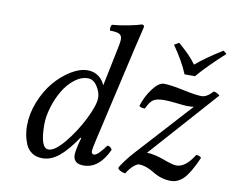

<svg xmlns="http://www.w3.org/2000/svg" viewBox="-78 -799 1111 912"><g transform="rotate(10 478.0 -343.0)"><path d="M161.1 -149.9Q161.1 -36.1 201.2 -36.1Q231.4 -36.1 277.6 -92Q323.7 -147.9 357.4 -215.8Q391.1 -283.7 391.1 -318.8Q391.1 -345.2 372.8 -373.5Q354.5 -401.9 328.1 -401.9Q294.9 -401.9 263.4 -377.2Q231.9 -352.5 210 -315.2Q188 -277.8 174.6 -233.4Q161.1 -189 161.1 -149.9ZM81.1 -129.9Q81.1 -187.5 104 -245.4Q127 -303.2 162.1 -345Q197.3 -386.7 239.7 -412.8Q282.2 -439 319.8 -439Q350.1 -439 372.1 -423.1Q394 -407.2 403.8 -382.8H404.8L441.9 -563Q449.2 -595.7 449.2 -610.8Q449.2 -629.9 435.8 -636.5Q422.4 -643.1 391.1 -643.1Q386.7 -657.2 395 -671.9Q425.8 -673.8 470.5 -682.4Q515.1 -690.9 535.2 -698.2Q546.9 -698.2 546.9 -688Q540.5 -662.6 522 -583L416 -120.1Q405.8 -75.7 405.8 -64Q405.8 -56.2 409.9 -53Q414.1 -49.8 418 -49.8Q435.5 -49.8 474.1 -103Q488.3 -103 497.1 -86.9Q453.1 9.8 377.9 9.8Q328.1 9.8 328.1 -34.2Q328.1 -49.8 337.9 -89.8L345.2 -116.2L341.8 -118.2Q295.9 -50.8 258.1 -20.5Q220.2 9.8 179.2 9.8Q149.4 9.8 128.7 -4.4Q107.9 -18.6 98.4 -41.7Q88.9 -64.9 85 -86.2Q81.1 -107.4 81.1 -129.9ZM543 -6.8Q545.9 -16.6 566.4 -43.9Q586.9 -71.3 605 -90.8L846.2 -356Q836.4 -354 814 -354Q801.8 -354 764.2 -358.4Q726.6 -362.8 702.1 -362.8Q667 -362.8 650.4 -352.1Q633.8 -341.3 618.2 -307.1Q598.6 -307.1 590.8 -314.9Q604.5 -361.3 633.5 -400.1Q662.6 -439 688 -439Q720.2 -439 782.7 -425.5Q845.2 -412.1 873 -412.1Q898.4 -412.1 926.8 -443.8Q933.6 -443.8 943.6 -438.5Q953.6 -433.1 956.1 -429.2L665 -102.1Q699.7 -102.1 747.1 -84.5Q794.4 -66.9 812 -66.9Q856.9 -66.9 897 -132.8Q913.6 -132.8 921.9 -123Q888.2 -45.9 860.6 -18.1Q833 9.8 798.8 9.8Q753.9 9.8 712.9 -15.1Q671.4 -41 637.2 -41Q628.4 -41 611.8 -27.1Q595.2 -13.2 580.1 12.2Q552.2 8.3 543 -6.8ZM826.2 -500H775.9Q751.5 -559.6 702.1 -629.9L725.1 -643.1Q755.4 -616.7 774.9 -597.2Q794.4 -577.6 812 -553.2Q858.9 -593.3 939 -643.1L955.1 -629.9Q874 -556.2 826.2 -500Z"/></g></svg>

Font: Common Serif
Style: Italic
Weight: 400
Italic angle: -12°
Designer: Philipp H. Poll, Khaled Hosny
Foundry: Stefan Peev, Context Ltd.
Version: Version 1.026